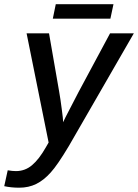

<svg xmlns="http://www.w3.org/2000/svg" viewBox="-72 -687 658 915"><path d="M19.5 207.5Q-19 207.5 -51.8 200.2L-35.2 124.5Q-13.2 128.4 3.9 128.4Q47.4 128.4 80.8 100.1Q114.3 71.8 146.5 15.1L159.7 -7.8L54.7 -528.3H161.6L209.5 -252.9Q212.9 -234.9 216.1 -212.4Q219.2 -189.9 222.2 -168Q225.1 -146 227.1 -128.9Q229 -111.8 229 -104.5Q231.4 -109.9 234.1 -115.7Q236.8 -121.6 240.2 -128.4L302.7 -249L452.6 -528.3H565.9L255.9 9.3Q201.7 100.1 169.4 135.3Q136.7 171.9 100.6 189.7Q64.5 207.5 19.5 207.5ZM468.8 -667 454.1 -598.1H179.7L193.8 -667Z"/></svg>

Font: Arimo Medium
Style: Italic
Weight: 500
Italic angle: -12°
Designer: Steve Matteson
Foundry: Monotype Imaging Inc.
Version: Version 1.33